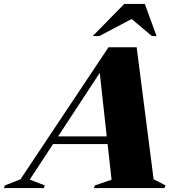

<svg xmlns="http://www.w3.org/2000/svg" viewBox="-105 -955 910 975"><path d="M675 -45 735.5 -13.5 730.5 0H371.5L377 -13.5L461.5 -42.5L441.5 -223.5H164.5L46 -43L122.5 -13.5L117.5 0H-85L-80 -13.5L-1 -44.5L446 -715H589ZM190 -262.5H437L401.5 -585ZM366 -772 526 -935H630.5L690 -772H666.5L563.5 -858.5L399.5 -772Z"/></svg>

Font: Newsreader Display ExtraBold
Style: Italic
Weight: 800
Italic angle: -17°
Designer: Hugues Gentile
Foundry: Production Type
Version: Version 1.001